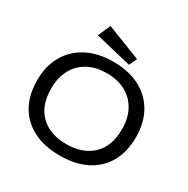

<svg xmlns="http://www.w3.org/2000/svg" viewBox="-180 -962 1111 1134"><g transform="rotate(30 375.0 -395.5)"><path d="M375 11Q270 11 194.5 -27.5Q119 -66 78.5 -137.5Q38 -209 38 -309Q38 -405 78.5 -476.5Q119 -548 194.5 -588Q270 -628 375 -628Q481 -628 556.5 -588Q632 -548 672 -476.5Q712 -405 712 -309Q712 -209 672 -137.5Q632 -66 556.5 -27.5Q481 11 375 11ZM375 -67Q486 -67 551.5 -129Q617 -191 617 -309Q617 -382 587.5 -436.5Q558 -491 503.5 -520.5Q449 -550 375 -550Q301 -550 247 -520.5Q193 -491 163.5 -436.5Q134 -382 134 -309Q134 -191 199 -129Q264 -67 375 -67ZM462 -658 216 -717 253 -802 487 -711Z"/></g></svg>

Font: Inconsolata ExtraExpanded Medium
Style: Regular
Weight: 500
Width: 8
Monospace: yes
Designer: Raph Levien, Cyreal, Brenton Simpson
Foundry: Raph Levien, Cyreal, Google
Version: Version 3.001; ttfautohint (v1.8.2.53-6de2)